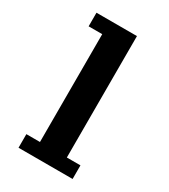

<svg xmlns="http://www.w3.org/2000/svg" viewBox="-202 -872 905 1027"><g transform="rotate(30 250.0 -359.0)"><path d="M83 -26.4H167V-692.4H83V-776.4H333V-26.4H417V57.6H83Z"/></g></svg>

Font: KH Dot Dougenzaka 12
Style: Regular
Weight: 400
Designer: Original version for X68000 by Keitarou Hiraki (http://hp.vector.co.jp/authors/VA000874/) / TrueType conversion by Homem
Version: Version 1.00.20150527